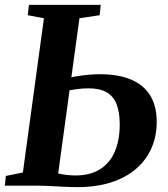

<svg xmlns="http://www.w3.org/2000/svg" viewBox="-21 -763 692 789"><path d="M297 6Q273.5 6 243.5 4.5Q213.5 3 184 1.5Q154.5 0 132 0H-1L3 -40L73 -54L159.5 -688L93 -700.5L98 -743H393L388.5 -700.5L305.5 -688L218 -50Q233 -46.5 251.8 -44.2Q270.5 -42 289 -42Q350.5 -42 391 -68Q431.5 -94 451.2 -141.2Q471 -188.5 471 -251.5Q471 -302 458 -335Q445 -368 416.8 -384Q388.5 -400 343 -400Q319 -400 295.2 -396.8Q271.5 -393.5 254 -390.5L259.5 -442.5Q274.5 -446.5 296.5 -450Q318.5 -453.5 343 -455.8Q367.5 -458 390 -458Q465.5 -458 517.2 -436.2Q569 -414.5 596 -371Q623 -327.5 623 -262.5Q623 -202.5 601 -153.2Q579 -104 537 -68.2Q495 -32.5 434.5 -13.2Q374 6 297 6Z"/></svg>

Font: Merriweather 48pt
Style: Bold Italic
Weight: 700
Italic angle: -7.8°
Version: Version 2.101